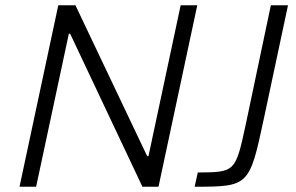

<svg xmlns="http://www.w3.org/2000/svg" viewBox="-20 -708 1124 728"><path d="M201 -688 54 0H117L241 -580H246L520 0H581L728 -688H665L543 -116H538L266 -688ZM730 -54 718 0C923 0 926 -3 980 -256L1072 -688H1007L912 -237C873 -56 872 -55 730 -54Z"/></svg>

Font: Saira UNSAM Light Italic
Style: Regular
Weight: 300
Italic angle: -12°
Designer: Hector Gatti with collaboration of the Omnibus-Type team
Foundry: Omnibus-Type
Version: Version 0.072;PS 000.072;hotconv 1.0.88;makeotf.lib2.5.64775